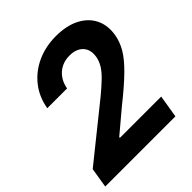

<svg xmlns="http://www.w3.org/2000/svg" viewBox="-203 -869 1002 1002"><g transform="rotate(-45 298.0 -368.5)"><path d="M-2.4 0 15.6 -110.4 314.5 -350.6Q352.5 -382.3 379.4 -408Q406.2 -433.6 422.1 -458.5Q438 -483.4 442.9 -511.7Q450.7 -560.1 424.1 -587.9Q397.5 -615.7 349.1 -615.2Q316.4 -615.7 288.8 -602.1Q261.2 -588.4 243.2 -563.2Q225.1 -538.1 218.8 -502.9H72.8Q85 -574.7 126.5 -627.2Q168 -679.7 231 -708.5Q293.9 -737.3 370.1 -737.3Q448.2 -737.3 502 -709.7Q555.7 -682.1 579.6 -633.5Q603.5 -585 592.8 -521.5Q585.9 -481 563 -440.9Q540 -400.9 490.7 -352.1Q441.4 -303.2 355.5 -234.9L231.9 -130.9L231 -125.5H536.1L515.6 0Z"/></g></svg>

Font: Inter Tight
Style: Bold Italic
Weight: 700
Italic angle: -9.39999°
Designer: Rasmus Andersson
Foundry: rsms
Version: Version 3.004